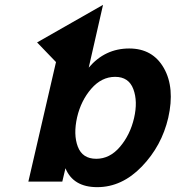

<svg xmlns="http://www.w3.org/2000/svg" viewBox="-20 -749 725 792"><path d="M298 -265Q282 -194 301 -144Q320 -94 377 -94Q433 -94 475 -143.5Q517 -193 533 -262Q549 -331 530 -381.5Q511 -432 455 -432Q399 -432 356.5 -383Q314 -334 298 -265ZM674 -263Q647 -147 565 -62Q483 23 381 23Q282 23 250 -55L237 0H97L211 -493L133 -574L405 -729L346 -470Q413 -549 513 -549Q610 -549 656 -468Q702 -387 674 -263Z"/></svg>

Font: Miedinger
Style: Bold-Italic
Weight: 700
Italic angle: -13°
Version: Version 001.000